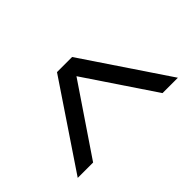

<svg xmlns="http://www.w3.org/2000/svg" viewBox="-54 -532 530 530"><g transform="rotate(-45 211.5 -266.5)"><path d="M76 -143H16L182 -390H241L407 -143H347L212 -344Z"/></g></svg>

Font: Palanquin Light
Style: Regular
Weight: 300
Designer: Pria Ravichandran
Version: Version 1.0.4